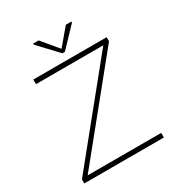

<svg xmlns="http://www.w3.org/2000/svg" viewBox="-171 -826 867 936"><g transform="rotate(-30 262.5 -357.5)"><path d="M30 0V-23L447 -537H68V-563H481V-540L64 -26H478V0ZM255 -603 155 -709V-715H186L261 -625H263L339 -715H370V-709L269 -603Z"/></g></svg>

Font: Darker Grotesque Light Light
Style: Regular
Weight: 300
Version: Version 1.000;gftools[0.9.28]